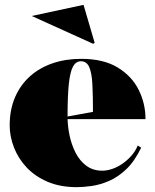

<svg xmlns="http://www.w3.org/2000/svg" viewBox="-20 -758 641 793"><path d="M315 -515Q408 -515 466.5 -479Q525 -443 553 -386.5Q581 -330 581 -266H255V-276L364 -296Q364 -364 361.5 -410.5Q359 -457 348.5 -481Q338 -505 314 -505Q294 -505 282 -484Q270 -463 264.5 -413.5Q259 -364 259 -276Q259 -239 267 -200Q275 -161 292 -127.5Q309 -94 336.5 -73.5Q364 -53 403 -53Q421 -53 442.5 -60Q464 -67 484.5 -81Q505 -95 522 -114Q539 -133 549 -157L563 -148Q536 -92 502 -59.5Q468 -27 431 -11Q394 5 359.5 10Q325 15 297 15Q228 15 176 -7.5Q124 -30 89.5 -67Q55 -104 37.5 -149.5Q20 -195 20 -240Q20 -305 42 -356Q64 -407 103.5 -442.5Q143 -478 197 -496.5Q251 -515 315 -515ZM365 -577 111 -692 325 -738 371 -581Z"/></svg>

Font: Kalnia Thin
Style: Bold
Weight: 700
Version: Version 1.105